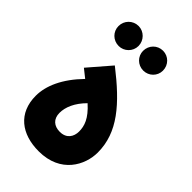

<svg xmlns="http://www.w3.org/2000/svg" viewBox="-239 -872 957 957"><g transform="rotate(45 240.0 -393.0)"><path d="M143 -649C181 -649 213 -680 213 -719C213 -758 181 -790 143 -790C103 -790 72 -758 72 -719C72 -680 103 -649 143 -649ZM316 -649C355 -649 386 -680 386 -718C386 -758 355 -789 316 -789C277 -789 246 -758 246 -718C246 -680 277 -649 316 -649ZM232 4C387 4 445 -112 445 -200C445 -342 352 -447 198 -567L97 -450L141 -415C61 -333 26 -252 26 -182C26 -59 111 4 232 4ZM238 -139C197 -139 170 -162 170 -205C170 -245 189 -292 235 -338C292 -287 305 -247 305 -208C305 -172 285 -139 238 -139Z"/></g></svg>

Font: Noto Sans Arabic UI SmCn XBd
Style: Regular
Weight: 800
Width: 4
Designer: Monotype Design Team, Nadine Chahine and Nizar Qandah
Foundry: Monotype Imaging Inc.
Version: Version 2.010